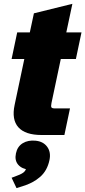

<svg xmlns="http://www.w3.org/2000/svg" viewBox="-20 -694 439 987"><path d="M193.8 0Q109.9 0 74.5 -39.6Q39.1 -79.1 55.2 -154.8L105 -390.6H39.6L68.4 -527.3H133.3L154.3 -625.5L352.1 -674.3L320.8 -527.3H398.9L370.1 -390.6H292.5L244.6 -164.1Q241.2 -147.5 244.4 -142.1Q247.6 -136.7 262.2 -136.7H339.8L311 0ZM64.9 272.9 39.6 219.7 53.2 214.8Q86.4 203.1 99.4 193.6Q112.3 184.1 115.2 168.9L117.2 160.2L130.9 178.7Q92.3 174.8 73.2 152.3Q54.2 129.9 62 94.2Q69.3 59.1 96.9 42.2Q124.5 25.4 163.1 29.3Q202.6 33.2 222.7 60.8Q242.7 88.4 234.4 128.4Q223.1 183.1 186.3 215.3Q149.4 247.6 94.7 263.7Z"/></svg>

Font: Schibsted Grotesk Black
Style: Italic
Weight: 900
Italic angle: -12°
Designer: Bakken & Baeck AS, Henrik Kongsvoll
Foundry: Schibsted ASA
Version: Version 1.100;gftools[0.9.25]